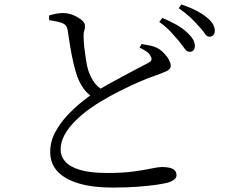

<svg xmlns="http://www.w3.org/2000/svg" viewBox="-20 -810 1040 868"><path d="M836 -576Q825 -576 815 -590Q805 -604 790 -623Q774 -642 753 -665Q732 -688 700 -711L714 -729Q752 -713 780.5 -696.5Q809 -680 827 -662Q846 -644 853.5 -630Q861 -616 861 -602Q861 -589 854 -582Q847 -575 836 -576ZM487 38Q400 38 337 19.5Q274 1 240.5 -34.5Q207 -70 207 -123Q207 -170 229.5 -212Q252 -254 285.5 -289.5Q319 -325 352.5 -351.5Q386 -378 408 -392Q435 -410 470 -429.5Q505 -449 540 -467.5Q575 -486 604 -501.5Q633 -517 649 -525Q661 -531 664 -537.5Q667 -544 662 -554Q656 -568 641.5 -577.5Q627 -587 611 -595L620 -611Q640 -608 659 -604Q678 -600 691 -593Q709 -583 723 -568Q737 -553 744.5 -538Q752 -523 752 -513Q752 -498 735 -489.5Q718 -481 687 -470Q656 -460 612 -441Q568 -422 523.5 -399.5Q479 -377 444 -356Q414 -339 381 -315Q348 -291 319 -262Q290 -233 272 -200.5Q254 -168 254 -133Q254 -104 274.5 -80Q295 -56 341.5 -42Q388 -28 466 -28Q537 -28 586 -35Q635 -42 666 -48.5Q697 -55 711 -55Q729 -55 744.5 -52Q760 -49 769 -40.5Q778 -32 778 -17Q778 -7 767.5 1.5Q757 10 741 15Q723 20 689.5 25Q656 30 605.5 34Q555 38 487 38ZM401 -370Q374 -386 356.5 -411.5Q339 -437 329 -465Q320 -491 312 -525.5Q304 -560 297.5 -598.5Q291 -637 286 -673Q284 -686 278.5 -693.5Q273 -701 258 -707Q246 -711 230 -714Q214 -717 202 -719V-740Q222 -746 236.5 -748.5Q251 -751 265 -751Q289 -751 311.5 -741.5Q334 -732 349 -719.5Q364 -707 364 -695Q365 -682 361 -671.5Q357 -661 358 -643Q358 -624 361 -596.5Q364 -569 368.5 -540.5Q373 -512 379 -492Q389 -462 405 -439Q421 -416 448 -401ZM926 -644Q915 -644 905 -659.5Q895 -675 878 -692Q861 -712 841.5 -730.5Q822 -749 788 -773L800 -790Q838 -777 867 -762Q896 -747 914 -732Q934 -716 942.5 -701Q951 -686 951 -671Q951 -658 944 -651Q937 -644 926 -644Z"/></svg>

Font: Noto Serif JP ExtraLight
Style: Regular
Weight: 400
Version: Version 2.003-H1;hotconv 1.1.1;makeotfexe 2.6.0